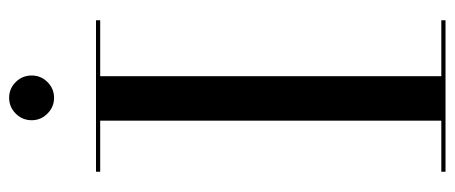

<svg xmlns="http://www.w3.org/2000/svg" viewBox="-302 -674 976 412"><g transform="rotate(-90 186.0 -468.0)"><path d="M134 -888Q134 -908 148.2 -922.2Q162.4 -936.4 182 -936.4Q202 -936.4 216 -922.2Q230 -908 230 -888Q230 -868.4 216 -854.2Q202 -840 182 -840Q162.4 -840 148.2 -854.2Q134 -868.4 134 -888ZM23.5 -9H133V-741H23.5V-750H348.5V-741H228.5V-9H348.5V0H23.5Z"/></g></svg>

Font: Bodoni* 24pt
Style: Regular
Weight: 400
Version: Version 2.3